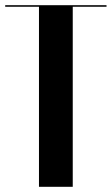

<svg xmlns="http://www.w3.org/2000/svg" viewBox="-30 -719 430 739"><path d="M380 -699H-10V-693H120V0H250V-693H380Z"/></svg>

Font: Moniqa Black
Style: Regular
Weight: 900
Designer: Rajesh Rajput
Foundry: Rajesh Rajput
Version: Version 1.000